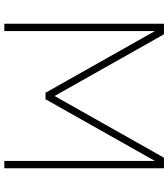

<svg xmlns="http://www.w3.org/2000/svg" viewBox="35 -815 780 890"><g transform="rotate(90 425.0 -370.0)"><path d="M90 0V-740H139L425 -233L711 -740H760V0H726V-698L440 -191H410L124 -698V0Z"/></g></svg>

Font: Be Vietnam Pro Thin
Style: Regular
Weight: 100
Designer: Lam Bao, Tony Le, Vietanh Nguyen
Foundry: Yellow Type Foundry
Version: Version 1.002; ttfautohint (v1.8.3)